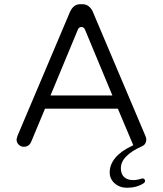

<svg xmlns="http://www.w3.org/2000/svg" viewBox="-20 -697 769 906"><path d="M376.5 -564.9Q379.4 -561.5 381.3 -556.6L510.3 -246.6H218.3L347.2 -556.6Q349.1 -561.5 352.1 -564.9Q357.4 -569.8 364.3 -569.8Q371.1 -569.8 376.5 -564.9ZM579.1 189Q625.5 189 658.2 167.5Q664.6 162.6 664.6 157.2Q664.6 151.9 661.1 148.4Q658.2 145 653.3 145L648.9 145.5Q627.4 152.8 609.4 152.8Q580.1 152.8 564.9 137.7Q550.3 123 550.3 96.7Q550.3 65.9 577.1 39.6Q602.5 14.2 650.9 -7.3Q660.6 -11.7 665.5 -20Q670.4 -28.3 670.4 -39.1Q670.4 -43.9 666.5 -54.7L417.5 -642.6Q409.7 -659.2 397.5 -668.2Q385.3 -677.2 369.1 -677.2H359.4Q333 -677.2 317.4 -653.8Q314 -648.9 311 -642.6L62 -54.7Q58.1 -42 58.1 -39.1Q58.1 -24.4 68.4 -14.2Q78.1 -4.4 92.8 -4.4Q108.4 -4.4 118.2 -14.2Q123 -19 126.5 -26.4L192.4 -184.1H536.1L608.9 -11.7L600.1 -7.3Q550.3 16.1 523.9 48.1Q497.6 80.1 497.6 116.2Q497.6 147.5 521.2 168.2Q544.9 189 579.1 189Z"/></svg>

Font: YuPearl-ExtraLight
Style: ExtraLight
Weight: 200
Designer: Max Yao
Foundry: Max-Everyday
Version: Version 1.011; ttfautohint (v1.8.3)